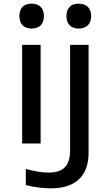

<svg xmlns="http://www.w3.org/2000/svg" viewBox="-20 -784 603 1049"><path d="M153 -628C193 -628 220 -650 220 -696C220 -742 193 -764 153 -764C112 -764 86 -742 86 -696C86 -650 113 -628 153 -628ZM410 -628C450 -628 478 -650 478 -696C478 -742 450 -764 410 -764C369 -764 343 -742 343 -696C343 -650 370 -628 410 -628ZM257 245C393 245 464 178 464 50V-539H363V37C363 120 328 159 245 159C208 159 159 150 121 139V227C160 238 214 245 257 245ZM101 0H202V-539H101Z"/></svg>

Font: Noto Sans Mono SemiCondensed Medium
Style: Regular
Weight: 500
Width: 4
Designer: Monotype Design Team
Foundry: Monotype Imaging Inc.
Version: Version 2.014